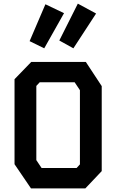

<svg xmlns="http://www.w3.org/2000/svg" viewBox="-20 -1037 640 1057"><path d="M152 -696H452.5L540 -563V-95L450 0H150.5L60 -133V-601ZM180 -155.5 209 -112H401.5L420 -132V-540.5L391 -584H198.5L180 -564ZM143 -810.5 223.5 -771 332.5 -964.5 230 -1013.5ZM306.5 -814 384 -771 509 -962.5 408.5 -1017Z"/></svg>

Font: Kode Mono
Style: Regular
Weight: 400
Monospace: yes
Designer: Isa Ozler
Foundry: Kadena LLC
Version: Version 1.000;gftools[0.9.28]